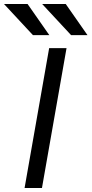

<svg xmlns="http://www.w3.org/2000/svg" viewBox="-32 -941 458 961"><path d="M91 0 214 -700H301L178 0ZM133 -765 -12 -921H106L215 -765ZM324 -765 179 -921H297L406 -765Z"/></svg>

Font: Overpass
Style: Italic
Weight: 400
Italic angle: -10°
Designer: Delve Withrington, Dave Bailey, Thomas Jockin
Foundry: Delve Fonts LLC
Version: Version 4.000